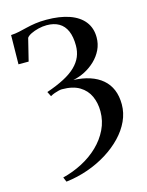

<svg xmlns="http://www.w3.org/2000/svg" viewBox="-114 -592 686 894"><g transform="rotate(-15 229.0 -145.0)"><path d="M93.5 231.5 84 209Q134 196.5 178.5 173.2Q223 150 257.2 117Q291.5 84 311.2 43.2Q331 2.5 331 -44Q331 -84.5 316 -117.5Q301 -150.5 268.8 -170Q236.5 -189.5 184 -189.5Q177.5 -189.5 168 -187.2Q158.5 -185 147.8 -181.2Q137 -177.5 127 -171.5L115.5 -194.5Q165 -211.5 200.2 -230Q235.5 -248.5 257.5 -270Q279.5 -291.5 289.8 -316Q300 -340.5 300 -369.5Q300 -411.5 287.8 -439.8Q275.5 -468 251.5 -482Q227.5 -496 192.5 -496Q173 -496 152.5 -491Q132 -486 116.2 -478.2Q100.5 -470.5 94.5 -461.5L68 -354H19L21 -494.5Q42 -495.5 61 -499.8Q80 -504 100.2 -509Q120.5 -514 144 -517.5Q167.5 -521 197.5 -521Q262 -521 308.2 -504.8Q354.5 -488.5 378.8 -457.2Q403 -426 403 -381.5Q403 -349.5 389.8 -322Q376.5 -294.5 354 -273Q331.5 -251.5 303.8 -237.2Q276 -223 247 -217.5Q291.5 -215.5 326.2 -204Q361 -192.5 385.5 -171.5Q410 -150.5 422.8 -120Q435.5 -89.5 435.5 -49.5Q435.5 -8.5 417.8 30Q400 68.5 368 102Q336 135.5 292.8 162.5Q249.5 189.5 199 207.2Q148.5 225 93.5 231.5Z"/></g></svg>

Font: Merriweather 144pt
Style: Regular
Weight: 400
Version: Version 2.100